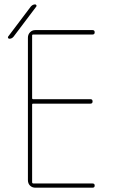

<svg xmlns="http://www.w3.org/2000/svg" viewBox="-20 -870 540 890"><path d="M109.4 -695.3Q109.4 -710 119.1 -720.2Q128.9 -730.5 143.6 -730.5H409.2Q418.9 -730.5 418.9 -720.2Q418.9 -710 409.2 -710H133.8Q128.9 -710 128.9 -705.1V-415Q128.9 -410.2 133.8 -410.2H399.4Q409.2 -410.2 409.2 -399.9Q409.2 -389.6 399.4 -389.6H133.8Q128.9 -389.6 128.9 -384.8V-25.4Q128.9 -20.5 133.8 -19.5H409.2Q418.9 -19.5 418.9 -9.8Q418.9 0 409.2 0H143.6Q128.9 0 119.1 -9.8Q109.4 -19.5 109.4 -35.2ZM23.4 -690.4Q19.5 -690.4 17.6 -693.8Q15.6 -697.3 17.6 -700.2L123 -839.8Q131.8 -849.6 142.6 -849.6Q146.5 -849.6 148.4 -846.2Q150.4 -842.8 148.4 -839.8L43 -700.2Q35.2 -690.4 23.4 -690.4Z"/></svg>

Font: Rounded Mgen+ 1mn thin
Style: Regular
Weight: 100
Designer: [Source Han Sans]
Ryoko NISHIZUKA  (kana & ideographs); Paul D. Hunt (Latin, Greek & Cyrillic); Wenlong ZHANG  (bopomofo
Version: Version 1.059.20150602